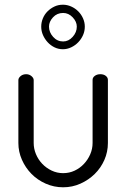

<svg xmlns="http://www.w3.org/2000/svg" viewBox="-20 -788 536 815"><path d="M247 -768Q265 -768 282 -760.5Q299 -753 312 -740Q325 -727 332.5 -710Q340 -693 340 -675Q340 -656 332.5 -639Q325 -622 312 -608.5Q299 -595 282 -587Q265 -579 247 -579Q228 -579 211.5 -587Q195 -595 182.5 -608.5Q170 -622 162.5 -639Q155 -656 155 -675Q155 -693 162 -710Q169 -727 181.5 -739.5Q194 -752 210.5 -760Q227 -768 247 -768ZM306 -675Q306 -696 288.5 -714.5Q271 -733 248 -733Q222 -733 205 -714.5Q188 -696 188 -675Q188 -651 205.5 -631.5Q223 -612 248 -612Q271 -612 288.5 -631.5Q306 -651 306 -675ZM248 7Q209 7 174 -8.5Q139 -24 113.5 -50Q88 -76 73 -110Q58 -144 58 -181V-448Q58 -457 67.5 -465Q77 -473 91 -473Q104 -473 113.5 -465Q123 -457 123 -448V-181Q123 -157 132.5 -134Q142 -111 159 -93Q176 -75 199 -64Q222 -53 248 -53Q274 -53 296.5 -63.5Q319 -74 336 -92Q353 -110 363 -133Q373 -156 373 -181V-449Q373 -459 382.5 -466Q392 -473 406 -473Q420 -473 429 -466Q438 -459 438 -449V-181Q438 -143 423 -109Q408 -75 382 -49.5Q356 -24 321.5 -8.5Q287 7 248 7Z"/></svg>

Font: Dosis
Style: Book
Weight: 400
Designer: EdgarTolentino, PabloImpallari, IginoMarini
Foundry: EdgarTolentino, PabloImpallari, IginoMarini
Version: Version 1.007